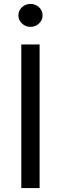

<svg xmlns="http://www.w3.org/2000/svg" viewBox="-20 -953 309 973"><path d="M180.7 -727.5V0H87.9V-727.5ZM134.3 -816.9Q109.4 -816.9 91.3 -834Q73.2 -851.1 73.2 -875Q73.2 -899.4 91.3 -916.3Q109.4 -933.1 134.3 -933.1Q159.7 -933.1 177.7 -916.3Q195.8 -899.4 195.8 -875Q195.8 -851.1 177.7 -834Q159.7 -816.9 134.3 -816.9Z"/></svg>

Font: Adwaita Sans
Style: Regular
Weight: 400
Designer: Rasmus Andersson
Foundry: rsms
Version: Version 4.001;git-9221beed3